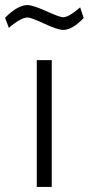

<svg xmlns="http://www.w3.org/2000/svg" viewBox="-70 -737 350 757"><path d="M75 -500H134V0H75ZM179 -619Q158 -619 105 -643.5Q52 -668 40 -668Q16 -668 -22 -638L-35 -627L-50 -667Q0 -717 38 -717Q59 -717 112.5 -693Q166 -669 178 -669Q199 -669 234 -698L246 -708L260 -666Q215 -619 179 -619Z"/></svg>

Font: Titillium Web[RUS by Daymarius]
Style: Regular
Weight: 300
Designer: Cyrillization by Daymarius
Foundry: Cyrillization by Daymarius
Version: Version 1.002 September 12, 2018